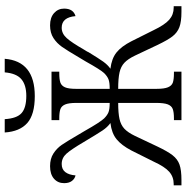

<svg xmlns="http://www.w3.org/2000/svg" viewBox="-8 -760 769 792"><g transform="rotate(-90 376.0 -364.5)"><path d="M7 -32H12Q42 -32 63 -50.5Q84 -69 105 -115L151 -207Q172 -247 197 -267.5Q222 -288 264 -293Q247 -305 233 -326Q219 -347 185 -404Q155 -455 137.5 -474.5Q120 -494 95 -494Q73 -494 61.5 -479Q50 -464 48 -437Q34 -440 25 -452Q16 -464 16 -484Q16 -510 34.5 -526Q53 -542 86 -542Q117 -542 138.5 -528Q160 -514 174 -493.5Q188 -473 216 -425L232 -398Q267 -336 283 -319Q296 -306 308.5 -301Q321 -296 347 -296V-433Q347 -465 340.5 -480Q334 -495 321 -499.5Q308 -504 283 -504H276V-536H476V-504H470Q444 -504 431 -499.5Q418 -495 411.5 -480.5Q405 -466 405 -435V-296Q432 -296 444.5 -301Q457 -306 470 -319Q484 -334 518 -395Q527 -409 536 -425Q563 -471 578 -492.5Q593 -514 614.5 -528Q636 -542 667 -542Q699 -542 717.5 -525.5Q736 -509 736 -484Q736 -446 705 -437Q700 -494 657 -494Q633 -494 614.5 -473.5Q596 -453 568 -404Q566 -400 562.5 -395Q559 -390 556 -383Q531 -342 517.5 -323Q504 -304 488 -293Q530 -288 555 -268Q580 -248 601 -207L647 -115Q669 -69 690 -50.5Q711 -32 740 -32H746V0H723Q682 0 659.5 -8.5Q637 -17 621.5 -37Q606 -57 586 -99L542 -192Q528 -221 512.5 -235.5Q497 -250 472.5 -255.5Q448 -261 405 -261V-103Q405 -71 411.5 -55.5Q418 -40 431 -35.5Q444 -31 470 -31H476V0H276V-31H283Q309 -31 322 -36Q335 -41 341 -56.5Q347 -72 347 -105V-261Q305 -261 280.5 -255.5Q256 -250 240.5 -235.5Q225 -221 211 -192L167 -99Q147 -57 131 -36.5Q115 -16 92.5 -8Q70 0 29 0H7ZM225 -729H280Q283 -679 305 -659.5Q327 -640 376 -640Q421 -640 445 -660.5Q469 -681 473 -729H529Q519 -605 375 -605Q299 -605 264 -636Q229 -667 225 -729Z"/></g></svg>

Font: Noto Serif NarrowLight
Style: Regular
Weight: 300
Width: 4
Designer: Monotype Design Team
Foundry: Monotype Imaging Inc.
Version: Version 1.001